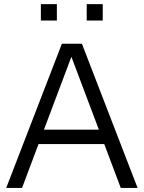

<svg xmlns="http://www.w3.org/2000/svg" viewBox="-20 -912 695 928"><path d="M375.9 -700.6H279.1L10 -3.6H86.5L166.2 -215.6H483.9L563.7 -3.6H645ZM192.5 -285.4 325.1 -637.6 457.8 -285.4ZM254.9 -812.9V-892H177.5V-812.9ZM476.6 -812.9V-892H399.1V-812.9Z"/></svg>

Font: Diatome
Style: Regular
Weight: 400
Designer: 15.100.17
Foundry: 15.100.17
Version: Version 1.008;Fontself Maker 3.5.8